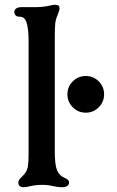

<svg xmlns="http://www.w3.org/2000/svg" viewBox="-20 -776 490 806"><path d="M57 -10Q57 -16 61 -22Q65 -28 71 -33Q81 -43 86 -50Q95 -63 97.5 -80.5Q100 -98 100 -130V-606Q100 -659 90 -686Q86 -696 79 -701Q72 -706 60 -706Q51 -706 45.5 -711.5Q40 -717 40 -726Q40 -734 47.5 -740Q55 -746 70 -746H128Q163 -746 191 -753Q203 -756 213 -756Q230 -756 230 -741Q230 -732 219 -706Q213 -692 211.5 -673Q210 -654 210 -617V-606V-140Q210 -83 220 -60Q230 -38 250 -30Q270 -22 270 -10Q270 -1 262.5 4.5Q255 10 240 10Q226 10 206 6Q182 0 159 0Q129 0 105 6Q89 10 80 10Q57 10 57 -10ZM263 -380Q263 -411.9 285.6 -434.5Q308.1 -457 340 -457Q371.9 -457 394.5 -434.5Q417 -411.9 417 -380Q417 -348.1 394.5 -325.6Q371.9 -303 340 -303Q308.1 -303 285.6 -325.6Q263 -348.1 263 -380Z"/></svg>

Font: Raigarh
Style: Regular
Weight: 400
Designer: jaikishan Patel
Foundry: MagicType
Version: Version 1.000;FEAKit 1.0